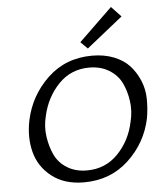

<svg xmlns="http://www.w3.org/2000/svg" viewBox="-60 -967 869 1025"><g transform="rotate(-5 374.0 -454.0)"><path d="M431 -704 394 -741 573 -914 625 -859ZM349 6Q244 6 176.5 -47Q109 -100 88.5 -180Q68 -260 87 -351Q115 -481 211.5 -572.5Q308 -664 450 -664Q515 -664 566.5 -643.5Q618 -623 649.5 -588.5Q681 -554 700.5 -508Q720 -462 721 -410.5Q722 -359 713 -306Q686 -176 588.5 -85Q491 6 349 6ZM370 -56Q469 -56 536 -125Q603 -194 624 -294Q638 -349 630.5 -404Q623 -459 601.5 -503Q580 -547 535 -574.5Q490 -602 429 -602Q331 -602 264.5 -533Q198 -464 176 -364Q162 -309 170 -254Q178 -199 199 -155Q220 -111 264.5 -83.5Q309 -56 370 -56Z"/></g></svg>

Font: EauTest Medium
Style: Italic
Weight: 500
Italic angle: -12°
Designer: Christian Thalmann (Catharsis Fonts)
Version: Version 0.001;PS 000.001;hotconv 1.0.88;makeotf.lib2.5.64775